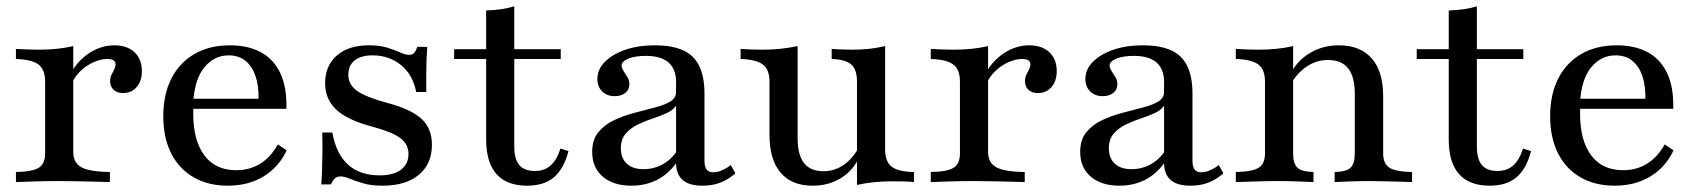

<svg xmlns="http://www.w3.org/2000/svg" viewBox="-20 -569 5309 600"><path d="M29.8 0V-31.5Q81.5 -32.3 101.2 -44.8Q121 -57.3 121 -89.5V-313.7Q121 -351.6 100.4 -367.3Q79.8 -383.1 29.8 -384.7V-416.1Q47.6 -415.3 64.5 -414.5Q81.5 -413.7 100.8 -413.7Q161.3 -413.7 208.9 -425V-94.4Q208.9 -60.5 234.3 -46.4Q259.7 -32.3 323.4 -31.5V0Q308.1 -0.8 281.9 -1.2Q255.6 -1.6 225.4 -2.4Q195.2 -3.2 166.1 -3.2Q125 -3.2 87.1 -2Q49.2 -0.8 29.8 0ZM364.5 -278.2Q346 -278.2 335.1 -288.3Q324.2 -298.4 324.2 -315.3Q324.2 -326.6 328.6 -335.5Q333.1 -344.4 337.1 -352.4Q341.1 -360.5 341.1 -367.7Q341.1 -384.7 315.3 -384.7Q296 -384.7 274.2 -375.4Q252.4 -366.1 234.3 -349.6Q216.1 -333.1 205.6 -311.3L204 -345.2Q227.4 -383.9 262.9 -405.6Q298.4 -427.4 337.1 -427.4Q377.4 -427.4 400.4 -405.6Q423.4 -383.9 423.4 -346.8Q423.4 -316.1 407.3 -297.2Q391.1 -278.2 364.5 -278.2Z M691.9 11.3Q630.6 11.3 585.1 -14.9Q539.5 -41.1 514.9 -89.9Q490.3 -138.7 490.3 -205.6Q490.3 -274.2 515.7 -323.8Q541.1 -373.4 587.9 -400.4Q634.7 -427.4 698.4 -427.4Q754.8 -427.4 794.8 -406Q834.7 -384.7 855.6 -341.1Q876.6 -297.6 875 -229H550L548.4 -260.5H787.9Q788.7 -300.8 778.6 -331Q768.5 -361.3 747.6 -378.6Q726.6 -396 694.4 -396Q650.8 -396 620.2 -360.5Q589.5 -325 583.9 -253.2L585.5 -250.8Q584.7 -242.7 584.3 -233.9Q583.9 -225 583.9 -214.5Q583.9 -129.8 618.5 -83.5Q653.2 -37.1 718.5 -37.1Q759.7 -37.1 792.3 -56.9Q825 -76.6 848.4 -117.7L875.8 -99.2Q851.6 -46.8 803.6 -17.7Q755.6 11.3 691.9 11.3Z M1175.8 11.3Q1138.7 11.3 1113.7 3.6Q1088.7 -4 1072.2 -10.9Q1055.6 -17.7 1043.5 -17.7Q1024.2 -17.7 1014.5 7.3H983.9Q985.5 -12.9 986.3 -35.5Q987.1 -58.1 987.5 -87.5Q987.9 -116.9 987.1 -154.8H1018.5Q1030.6 -87.9 1067.7 -54.4Q1104.8 -21 1166.1 -21Q1209.7 -21 1233.1 -38.7Q1256.5 -56.5 1256.5 -87.9Q1256.5 -118.5 1231 -137.5Q1205.6 -156.5 1142.7 -173.4Q1066.1 -193.5 1031 -226.2Q996 -258.9 996 -308.9Q996 -363.7 1032.7 -395.6Q1069.4 -427.4 1132.3 -427.4Q1166.1 -427.4 1189.9 -420.2Q1213.7 -412.9 1230.2 -405.2Q1246.8 -397.6 1259.7 -397.6Q1268.5 -397.6 1274.2 -403.6Q1279.8 -409.7 1283.9 -422.6H1315.3Q1313.7 -404 1312.9 -384.3Q1312.1 -364.5 1312.1 -339.9Q1312.1 -315.3 1312.1 -281.5H1280.6Q1270.2 -335.5 1233.1 -365.7Q1196 -396 1144.4 -396Q1108.1 -396 1088.3 -380.2Q1068.5 -364.5 1068.5 -335.5Q1068.5 -304.8 1095.2 -285.5Q1121.8 -266.1 1189.5 -247.6Q1263.7 -228.2 1296.8 -198Q1329.8 -167.7 1329.8 -116.9Q1329.8 -56.5 1288.7 -22.6Q1247.6 11.3 1175.8 11.3Z M1627.4 11.3Q1563.7 11.3 1531.5 -25Q1499.2 -61.3 1499.2 -133.9V-384.7H1399.2V-415.3H1499.2V-536.3Q1525 -537.1 1546.8 -540.3Q1568.5 -543.5 1587.1 -549.2V-415.3H1732.3V-384.7H1587.1V-111.3Q1587.1 -71.8 1602.8 -53.2Q1618.5 -34.7 1651.6 -34.7Q1681.5 -34.7 1700.8 -52Q1720.2 -69.4 1731.5 -104.8L1756.5 -96.8Q1741.9 -41.1 1710.9 -14.9Q1679.8 11.3 1627.4 11.3Z M1953.2 11.3Q1896.8 11.3 1863.7 -16.9Q1830.6 -45.2 1830.6 -94.4Q1830.6 -132.3 1849.6 -155.6Q1868.5 -179 1898.4 -193.1Q1928.2 -207.3 1961.7 -216.1Q1995.2 -225 2025 -232.7Q2054.8 -240.3 2073.8 -251.2Q2092.7 -262.1 2092.7 -281.5V-312.9Q2092.7 -353.2 2069 -373.8Q2045.2 -394.4 1998.4 -394.4Q1965.3 -394.4 1944 -385.9Q1922.6 -377.4 1922.6 -364.5Q1922.6 -356.5 1928.6 -347.2Q1934.7 -337.9 1940.7 -327.8Q1946.8 -317.7 1946.8 -305.6Q1946.8 -288.7 1933.9 -278.6Q1921 -268.5 1900.8 -268.5Q1876.6 -268.5 1861.7 -283.5Q1846.8 -298.4 1846.8 -321.8Q1846.8 -352.4 1870.6 -376.2Q1894.4 -400 1934.7 -413.7Q1975 -427.4 2026.6 -427.4Q2079.8 -427.4 2114.1 -412.1Q2148.4 -396.8 2164.9 -363.3Q2181.5 -329.8 2181.5 -275.8V-66.9Q2181.5 -48.4 2187.9 -39.5Q2194.4 -30.6 2208.9 -30.6Q2221.8 -30.6 2235.9 -36.7Q2250 -42.7 2263.7 -53.2L2278.2 -27.4Q2256.5 -8.1 2231.5 1.6Q2206.5 11.3 2175 11.3Q2093.5 11.3 2092.7 -58.9Q2067.7 -24.2 2032.3 -6.5Q1996.8 11.3 1953.2 11.3ZM1991.1 -40.3Q2021.8 -40.3 2047.6 -53.6Q2073.4 -66.9 2092.7 -92.7V-238.7Q2083.9 -225 2063.7 -215.7Q2043.5 -206.5 2019 -198.4Q1994.4 -190.3 1972.2 -179.4Q1950 -168.5 1935.1 -151.2Q1920.2 -133.9 1920.2 -105.6Q1920.2 -75 1938.7 -57.7Q1957.3 -40.3 1991.1 -40.3Z M2519.4 11.3Q2454 11.3 2419.4 -29.4Q2384.7 -70.2 2384.7 -146.8V-313.7Q2384.7 -351.6 2364.1 -367.3Q2343.5 -383.1 2294.4 -384.7V-416.1Q2307.3 -415.3 2325 -414.5Q2342.7 -413.7 2362.1 -413.7Q2391.9 -413.7 2419 -416.5Q2446 -419.4 2472.6 -425V-136.3Q2472.6 -84.7 2492.7 -59.3Q2512.9 -33.9 2553.2 -33.9Q2586.3 -33.9 2614.1 -52Q2641.9 -70.2 2662.1 -105.6L2661.3 -70.2Q2641.1 -31.5 2604 -10.1Q2566.9 11.3 2519.4 11.3ZM2658.1 8.9V-313.7Q2658.1 -351.6 2640.3 -367.3Q2622.6 -383.1 2579 -384.7V-416.1Q2591.9 -415.3 2607.7 -414.5Q2623.4 -413.7 2641.1 -413.7Q2671 -413.7 2696.8 -416.5Q2722.6 -419.4 2746 -425V-102.4Q2746 -64.5 2766.1 -48.4Q2786.3 -32.3 2836.3 -31.5V0Q2822.6 -1.6 2804.8 -2Q2787.1 -2.4 2768.5 -2.4Q2738.7 -2.4 2711.3 0.4Q2683.9 3.2 2658.1 8.9Z M2888.7 0V-31.5Q2940.3 -32.3 2960.1 -44.8Q2979.8 -57.3 2979.8 -89.5V-313.7Q2979.8 -351.6 2959.3 -367.3Q2938.7 -383.1 2888.7 -384.7V-416.1Q2906.5 -415.3 2923.4 -414.5Q2940.3 -413.7 2959.7 -413.7Q3020.2 -413.7 3067.7 -425V-94.4Q3067.7 -60.5 3093.1 -46.4Q3118.5 -32.3 3182.3 -31.5V0Q3166.9 -0.8 3140.7 -1.2Q3114.5 -1.6 3084.3 -2.4Q3054 -3.2 3025 -3.2Q2983.9 -3.2 2946 -2Q2908.1 -0.8 2888.7 0ZM3223.4 -278.2Q3204.8 -278.2 3194 -288.3Q3183.1 -298.4 3183.1 -315.3Q3183.1 -326.6 3187.5 -335.5Q3191.9 -344.4 3196 -352.4Q3200 -360.5 3200 -367.7Q3200 -384.7 3174.2 -384.7Q3154.8 -384.7 3133.1 -375.4Q3111.3 -366.1 3093.1 -349.6Q3075 -333.1 3064.5 -311.3L3062.9 -345.2Q3086.3 -383.9 3121.8 -405.6Q3157.3 -427.4 3196 -427.4Q3236.3 -427.4 3259.3 -405.6Q3282.3 -383.9 3282.3 -346.8Q3282.3 -316.1 3266.1 -297.2Q3250 -278.2 3223.4 -278.2Z M3478.2 11.3Q3421.8 11.3 3388.7 -16.9Q3355.6 -45.2 3355.6 -94.4Q3355.6 -132.3 3374.6 -155.6Q3393.5 -179 3423.4 -193.1Q3453.2 -207.3 3486.7 -216.1Q3520.2 -225 3550 -232.7Q3579.8 -240.3 3598.8 -251.2Q3617.7 -262.1 3617.7 -281.5V-312.9Q3617.7 -353.2 3594 -373.8Q3570.2 -394.4 3523.4 -394.4Q3490.3 -394.4 3469 -385.9Q3447.6 -377.4 3447.6 -364.5Q3447.6 -356.5 3453.6 -347.2Q3459.7 -337.9 3465.7 -327.8Q3471.8 -317.7 3471.8 -305.6Q3471.8 -288.7 3458.9 -278.6Q3446 -268.5 3425.8 -268.5Q3401.6 -268.5 3386.7 -283.5Q3371.8 -298.4 3371.8 -321.8Q3371.8 -352.4 3395.6 -376.2Q3419.4 -400 3459.7 -413.7Q3500 -427.4 3551.6 -427.4Q3604.8 -427.4 3639.1 -412.1Q3673.4 -396.8 3689.9 -363.3Q3706.5 -329.8 3706.5 -275.8V-66.9Q3706.5 -48.4 3712.9 -39.5Q3719.4 -30.6 3733.9 -30.6Q3746.8 -30.6 3760.9 -36.7Q3775 -42.7 3788.7 -53.2L3803.2 -27.4Q3781.5 -8.1 3756.5 1.6Q3731.5 11.3 3700 11.3Q3618.5 11.3 3617.7 -58.9Q3592.7 -24.2 3557.3 -6.5Q3521.8 11.3 3478.2 11.3ZM3516.1 -40.3Q3546.8 -40.3 3572.6 -53.6Q3598.4 -66.9 3617.7 -92.7V-238.7Q3608.9 -225 3588.7 -215.7Q3568.5 -206.5 3544 -198.4Q3519.4 -190.3 3497.2 -179.4Q3475 -168.5 3460.1 -151.2Q3445.2 -133.9 3445.2 -105.6Q3445.2 -75 3463.7 -57.7Q3482.3 -40.3 3516.1 -40.3Z M4150.8 0V-31.5Q4187.1 -32.3 4200.4 -44.8Q4213.7 -57.3 4213.7 -89.5V-276.6Q4213.7 -329 4193.1 -355.2Q4172.6 -381.5 4129.8 -381.5Q4096 -381.5 4066.9 -363.3Q4037.9 -345.2 4016.1 -310.5L4016.9 -346Q4038.7 -383.9 4077.4 -405.6Q4116.1 -427.4 4163.7 -427.4Q4230.6 -427.4 4266.5 -386.7Q4302.4 -346 4302.4 -268.5V-89.5Q4302.4 -57.3 4322.2 -44.8Q4341.9 -32.3 4392.7 -31.5V0Q4379.8 -0.8 4357.7 -1.2Q4335.5 -1.6 4309.7 -2.4Q4283.9 -3.2 4259.7 -3.2Q4227.4 -3.2 4196.8 -2Q4166.1 -0.8 4150.8 0ZM3841.9 0V-31.5Q3893.5 -32.3 3913.3 -44.8Q3933.1 -57.3 3933.1 -89.5V-313.7Q3933.1 -351.6 3912.5 -367.3Q3891.9 -383.1 3841.9 -384.7V-416.1Q3858.1 -415.3 3875.4 -414.5Q3892.7 -413.7 3911.3 -413.7Q3942.7 -413.7 3969.8 -416.5Q3996.8 -419.4 4021 -425V-89.5Q4021 -57.3 4034.7 -44.8Q4048.4 -32.3 4084.7 -31.5V0Q4064.5 -0.8 4035.5 -2Q4006.5 -3.2 3975.8 -3.2Q3941.9 -3.2 3905.6 -2Q3869.4 -0.8 3841.9 0Z M4635.5 11.3Q4571.8 11.3 4539.5 -25Q4507.3 -61.3 4507.3 -133.9V-384.7H4407.3V-415.3H4507.3V-536.3Q4533.1 -537.1 4554.8 -540.3Q4576.6 -543.5 4595.2 -549.2V-415.3H4740.3V-384.7H4595.2V-111.3Q4595.2 -71.8 4610.9 -53.2Q4626.6 -34.7 4659.7 -34.7Q4689.5 -34.7 4708.9 -52Q4728.2 -69.4 4739.5 -104.8L4764.5 -96.8Q4750 -41.1 4719 -14.9Q4687.9 11.3 4635.5 11.3Z M5025.8 11.3Q4964.5 11.3 4919 -14.9Q4873.4 -41.1 4848.8 -89.9Q4824.2 -138.7 4824.2 -205.6Q4824.2 -274.2 4849.6 -323.8Q4875 -373.4 4921.8 -400.4Q4968.5 -427.4 5032.3 -427.4Q5088.7 -427.4 5128.6 -406Q5168.5 -384.7 5189.5 -341.1Q5210.5 -297.6 5208.9 -229H4883.9L4882.3 -260.5H5121.8Q5122.6 -300.8 5112.5 -331Q5102.4 -361.3 5081.5 -378.6Q5060.5 -396 5028.2 -396Q4984.7 -396 4954 -360.5Q4923.4 -325 4917.7 -253.2L4919.4 -250.8Q4918.5 -242.7 4918.1 -233.9Q4917.7 -225 4917.7 -214.5Q4917.7 -129.8 4952.4 -83.5Q4987.1 -37.1 5052.4 -37.1Q5093.5 -37.1 5126.2 -56.9Q5158.9 -76.6 5182.3 -117.7L5209.7 -99.2Q5185.5 -46.8 5137.5 -17.7Q5089.5 11.3 5025.8 11.3Z"/></svg>

Font: Playfair 12pt Medium
Style: Regular
Weight: 500
Designer: Claus Eggers Sørensen
Foundry: Claus Eggers Sørensen
Version: Version 2.000;gftools[0.9.28]